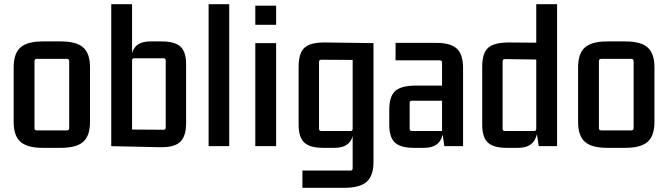

<svg xmlns="http://www.w3.org/2000/svg" viewBox="-20 -695 3177 913"><path d="M45 -115V-375Q45 -441 77.5 -469.5Q110 -498 183 -498H270Q343 -498 375.5 -469.5Q408 -441 408 -375V-115Q408 -49 375.5 -20.5Q343 8 270 8H183Q110 8 77.5 -20.5Q45 -49 45 -115ZM298 -415H155Q144 -415 144 -404V-86Q144 -75 155 -75H298Q309 -75 309 -86V-404Q309 -415 298 -415Z M738 5 509 0V-675H608V-442Q623 -498 694 -498H749Q811 -498 838 -473.5Q865 -449 865 -389V-110Q865 -46 836 -19.5Q807 7 738 5ZM608 -407V-79L757 -78Q768 -78 768 -88V-407Q768 -418 757 -418H618Q608 -418 608 -407Z M1070 0H972V-675H1070Z M1293 -577H1194V-668H1293ZM1293 0H1194V-490H1293Z M1647 116Q1657 116 1657 105V-48Q1642 8 1571 8H1516Q1454 8 1427 -17Q1400 -42 1400 -102V-378Q1400 -443 1428.5 -468.5Q1457 -494 1527 -493L1756 -490V75Q1756 141 1723.5 169.5Q1691 198 1618 198H1418V116ZM1657 -83V-410L1508 -411Q1497 -411 1497 -400V-83Q1497 -72 1508 -72H1647Q1657 -72 1657 -83Z M1997 8H1947Q1885 8 1858 -17Q1831 -42 1831 -102V-173Q1831 -237 1859.5 -262.5Q1888 -288 1958 -288H2082V-398Q2082 -408 2071 -408H1861V-491H2051Q2121 -492 2151.5 -464.5Q2182 -437 2182 -371V0H2093L2085 -55Q2071 8 1997 8ZM2082 -72V-216H1939Q1928 -216 1928 -206V-83Q1928 -72 1939 -72Z M2530 -675H2629V0H2542L2533 -57Q2519 8 2444 8H2389Q2327 8 2300 -17Q2273 -42 2273 -102V-378Q2273 -443 2301.5 -468Q2330 -493 2400 -493L2530 -492ZM2530 -83V-412L2381 -414Q2370 -414 2370 -403V-83Q2370 -72 2381 -72H2520Q2530 -72 2530 -83Z M2729 -115V-375Q2729 -441 2761.5 -469.5Q2794 -498 2867 -498H2954Q3027 -498 3059.5 -469.5Q3092 -441 3092 -375V-115Q3092 -49 3059.5 -20.5Q3027 8 2954 8H2867Q2794 8 2761.5 -20.5Q2729 -49 2729 -115ZM2982 -415H2839Q2828 -415 2828 -404V-86Q2828 -75 2839 -75H2982Q2993 -75 2993 -86V-404Q2993 -415 2982 -415Z"/></svg>

Font: Gemunu Libre SemiBold
Style: Regular
Weight: 600
Designer: Puspanada Ekanayake, Sola Matas, Pathum Egodawatta, Kosala Senevirathne
Foundry: mooniak
Version: Version 1.100